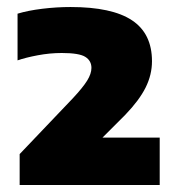

<svg xmlns="http://www.w3.org/2000/svg" viewBox="-20 -835 510 547"><path d="M36 -308V-396L187.5 -555Q216 -585.5 228.2 -605.2Q240.5 -625 240.5 -641.5Q240.5 -662 223 -673Q205.5 -684 156 -684Q122 -684 87.5 -677.5Q53 -671 30 -663V-796Q59.5 -805 100.2 -810Q141 -815 181 -815Q299 -815 356 -777.2Q413 -739.5 413 -660.5Q413 -622 394.8 -585.5Q376.5 -549 337 -508L272 -443H435V-308Z"/></svg>

Font: Encode Sans SmExp Black
Style: Regular
Weight: 900
Width: 6
Designer: Multiple Designers
Foundry: Impallari Type
Version: Version 3.002; ttfautohint (v1.8.3) -l 8 -r 50 -G 200 -x 14 